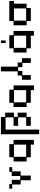

<svg xmlns="http://www.w3.org/2000/svg" viewBox="1614 -2284 864 4131"><g transform="rotate(-90 2045.5 -219.0)"><path d="M232 12V-206H141V-388H50V-450H151V-398H241V-216H323V-398H413V-450H515V-388H423V-206H333V12Z M999 79V12H727V-78H636V-359H727V-450H1009V-359H1101V79ZM737 -88H999V-350H737Z M1222 193V-631H1595V-540H1687V-350H1595V-270H1687V-78H1595V12H1403V-88H1585V-260H1403V-359H1585V-530H1323V193Z M2171 79V12H1899V-78H1808V-359H1899V-450H2181V-359H2273V79ZM1909 -88H2171V-350H1909Z M2394 12V-179H2485V-270H2575V-631H2677V-270H2767V-179H2859V12H2757V-169H2667V-260H2585V-169H2495V12Z M3343 79V12H3071V-78H2980V-359H3071V-450H3353V-359H3445V79ZM3081 -88H3343V-350H3081ZM3185 -528V-629H3240V-528Z M3657 12V-78H3566V-359H3657V-450H4089V-350H4031V-78H3939V12ZM3667 -88H3929V-350H3667Z"/></g></svg>

Font: Pixelify Sans
Style: Regular
Weight: 400
Designer: Stefie Justprince
Foundry: Typecalism Foundryline
Version: Version 1.000;February 13, 2025;FontCreator 15.0.0.3015 64-b